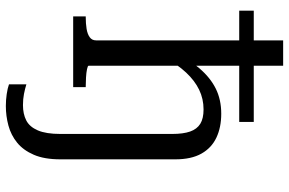

<svg xmlns="http://www.w3.org/2000/svg" viewBox="-190 -586 1012 673"><g transform="rotate(90 316.5 -250.0)"><path d="M122 -736H211V-54Q211 -51 223 -48.5Q235 -46 252 -45Q269 -44 283 -44H286V0H38V-44H40Q63 -44 81.5 -47Q100 -50 111 -58Q122 -66 122 -80ZM408 -633V-582H18V-633ZM450 45V-347Q450 -386 441.5 -410Q433 -434 414.5 -445.5Q396 -457 364 -457Q327 -457 295 -441.5Q263 -426 235 -396Q207 -366 182 -321L153 -346Q187 -404 220 -442.5Q253 -481 291.5 -500Q330 -519 379 -519Q427 -519 463 -502Q499 -485 519 -449.5Q539 -414 539 -358V45Q539 101 523 138Q507 175 480.5 196.5Q454 218 420.5 227Q387 236 352 236Q331 236 310.5 233Q290 230 276 225V164Q292 169 310 172.5Q328 176 349 176Q380 176 402.5 164.5Q425 153 437.5 124Q450 95 450 45Z"/></g></svg>

Font: Roboto Serif 28pt
Style: Regular
Weight: 400
Designer: Greg Gazdowicz
Foundry: Commercial Type
Version: Version 1.008